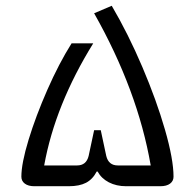

<svg xmlns="http://www.w3.org/2000/svg" viewBox="-20 -645 675 665"><path d="M54 -33Q54 -79 79 -161Q104 -243 144 -334Q184 -425 228 -495H303Q171 -282 133 -72H247Q279 -72 287 -105L306 -194H329L348 -105Q356 -72 388 -72H502Q457 -332 306 -599L367 -625Q424 -528 473 -413Q522 -298 551.5 -195.5Q581 -93 581 -33Q581 -18 569 -9Q557 0 535 0H417Q383 0 357 -13.5Q331 -27 318 -51H315Q301 -24 278 -12Q255 0 218 0H99Q78 0 66 -9Q54 -18 54 -33Z"/></svg>

Font: Changa Light
Style: Regular
Weight: 300
Designer: Eduardo Rodriguez Tunni
Foundry: Eduardo Rodriguez Tunni
Version: Version 2.002; ttfautohint (v1.5) -l 8 -r 50 -G 110 -x 14 -H